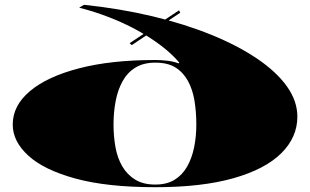

<svg xmlns="http://www.w3.org/2000/svg" viewBox="-20 -765 1292 800"><path d="M627 15Q426 15 294.5 -21Q163 -57 98 -116.5Q33 -176 33 -246Q33 -325 105 -385.5Q177 -446 310 -480.5Q443 -515 627 -515Q651 -515 677 -512Q703 -509 724 -501L727 -504Q698 -539 653 -573.5Q608 -608 552.5 -638.5Q497 -669 435 -693Q373 -717 310 -733L330 -745Q482 -729 616 -697Q750 -665 860.5 -620Q971 -575 1051.5 -520.5Q1132 -466 1175.5 -405Q1219 -344 1219 -279Q1219 -193 1152 -126.5Q1085 -60 953 -22.5Q821 15 627 15ZM627 4Q675 4 707.5 -16Q740 -36 760 -71.5Q780 -107 789 -152Q798 -197 798 -246Q798 -298 790.5 -344.5Q783 -391 763.5 -427Q744 -463 711.5 -483.5Q679 -504 627 -504Q578 -504 544.5 -483.5Q511 -463 491 -427Q471 -391 462 -344.5Q453 -298 453 -246Q453 -198 461 -152.5Q469 -107 489.5 -72Q510 -37 543.5 -16.5Q577 4 627 4ZM529 -577 520 -585 726 -722 731 -712Z"/></svg>

Font: Kalnia Expanded SemiBold
Style: Regular
Weight: 600
Width: 7
Designer: Frida Medrano
Foundry: Frida Medrano
Version: Version 1.105